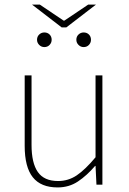

<svg xmlns="http://www.w3.org/2000/svg" viewBox="-20 -808 564 840"><path d="M232 12Q159 12 123.5 -32.5Q88 -77 88 -170V-478H118V-174Q118 -95 145.5 -55.5Q173 -16 234 -16Q279 -16 316 -41Q353 -66 398 -120V-478H428V0H402L398 -82H396Q360 -40 321 -14Q282 12 232 12ZM174 -602Q161 -602 151.5 -611.5Q142 -621 142 -634Q142 -648 151.5 -657Q161 -666 174 -666Q188 -666 197 -657Q206 -648 206 -634Q206 -621 197 -611.5Q188 -602 174 -602ZM346 -602Q333 -602 323.5 -611.5Q314 -621 314 -634Q314 -648 323.5 -657Q333 -666 346 -666Q360 -666 369 -657Q378 -648 378 -634Q378 -621 369 -611.5Q360 -602 346 -602ZM250 -688 120 -788H154L258 -718H262L366 -788H400L270 -688Z"/></svg>

Font: SourceSans3VF
Style: Regular
Weight: 200
Designer: Paul D. Hunt
Foundry: Adobe
Version: Version 3.052;hotconv 1.1.0;makeotfexe 2.6.0